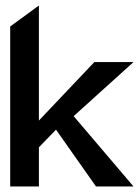

<svg xmlns="http://www.w3.org/2000/svg" viewBox="-20 -676 504 696"><path d="M17 0H121V-142L183 -206L328 0H464L247 -255L464 -451H322L121 -239V-656L17 -580Z"/></svg>

Font: Charger Sport
Style: BlkNrw
Weight: 900
Designer: Jasper
Foundry: Cannot Into Space Fonts
Version: Version 1.1